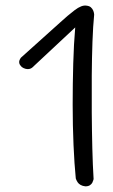

<svg xmlns="http://www.w3.org/2000/svg" viewBox="-20 -661 401 679"><path d="M282 -2Q272 -3 265 -7Q258 -11 254.5 -16.5Q251 -22 249.5 -26Q248 -30 248 -30Q243 -80 240 -148.5Q237 -217 237 -291Q237 -365 239 -436Q241 -507 246 -564L94 -422Q94 -422 91 -420Q88 -418 83 -417Q78 -416 71 -417.5Q64 -419 57 -424Q50 -431 48.5 -436.5Q47 -442 48.5 -446.5Q50 -451 52 -454Q54 -457 54 -457L192 -581Q219 -606 244 -625Q269 -644 286 -641Q296 -640 301.5 -635Q307 -630 309.5 -624Q312 -618 312.5 -613.5Q313 -609 313 -609Q309 -569 307 -513.5Q305 -458 304.5 -393.5Q304 -329 304.5 -263Q305 -197 306.5 -136.5Q308 -76 311 -28Q311 -28 310 -24Q309 -20 306.5 -15Q304 -10 298 -6Q292 -2 282 -2Z"/></svg>

Font: Sour Gummy Black ExtraLight
Style: Regular
Weight: 250
Version: Version 1.000